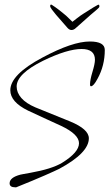

<svg xmlns="http://www.w3.org/2000/svg" viewBox="-20 -716 467 819"><path d="M401 -696Q404 -696 404 -688Q404 -684 393 -675Q382 -666 367 -653L304 -597Q295 -588 285 -588Q276 -588 268 -597L219 -653Q209 -665 201.5 -675Q194 -685 194 -690Q194 -698 200 -696Q202 -695 215 -686Q228 -677 250 -659Q263 -649 272.5 -639Q282 -629 289 -623Q297 -629 309.5 -639Q322 -649 338 -659Q366 -677 378.5 -684.5Q391 -692 397 -695Q399 -696 401 -696ZM45 83Q21 83 21 66Q21 41 67 29Q69 28 79.5 26.5Q90 25 110 21Q200 5 244 -21Q317 -66 317 -105Q317 -143 241 -179Q217 -190 182 -206Q147 -222 100 -244Q24 -281 24 -331Q24 -398 162 -471Q289 -539 363 -539Q427 -539 427 -503Q427 -436 396 -380Q379 -348 368 -348Q364 -348 364 -356Q364 -375 374 -408Q385 -444 385 -461Q385 -507 328 -507Q267 -507 164 -457Q51 -401 51 -347Q51 -321 71 -298Q91 -275 131 -258L279 -198Q359 -165 359 -126Q359 -64 233 4Q217 12 171.5 32Q126 52 49 83Z"/></svg>

Font: Shalimar
Style: Regular
Weight: 400
Designer: Robert E. Leuschke
Foundry: Robert E. Leuschke
Version: Version 1.010; ttfautohint (v1.8.3)